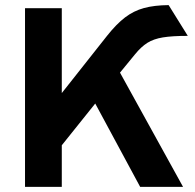

<svg xmlns="http://www.w3.org/2000/svg" viewBox="-20 -732 764 752"><path d="M78 0V-700H222V-367.5L399.5 -592Q436 -638 469.8 -663.8Q503.5 -689.5 543.8 -700.5Q584 -711.5 640.5 -712L715.5 -591.5Q654.5 -591.5 618 -585.5Q581.5 -579.5 557.2 -564.2Q533 -549 509 -519.5L450 -447.5L697 0H529L353 -326.5L222 -163V0Z"/></svg>

Font: Overpass ExtraBold
Style: Regular
Weight: 800
Designer: Delve Withrington, Dave Bailey, Thomas Jockin
Foundry: Delve Fonts LLC
Version: Version 4.000; ttfautohint (v1.8.3)